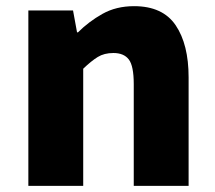

<svg xmlns="http://www.w3.org/2000/svg" viewBox="-20 -603 698 623"><path d="M72 0V-569H217L230 -498H233Q268 -533 312.5 -558Q357 -583 415 -583Q508 -583 550 -521Q592 -459 592 -352V0H414V-330Q414 -389 398 -410Q382 -431 348 -431Q318 -431 297 -418Q276 -405 250 -380V0Z"/></svg>

Font: Noto Sans SC Black
Style: Regular
Weight: 900
Designer: Ryoko NISHIZUKA  (kana, bopomofo & ideographs); Paul D. Hunt (Latin, Greek & Cyrillic); Sandoll Communications , Soo-you
Foundry: Adobe
Version: Version 2.004-H2;hotconv 1.0.118;makeotfexe 2.5.65603